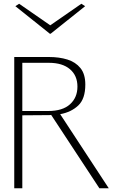

<svg xmlns="http://www.w3.org/2000/svg" viewBox="-20 -1004 610 1024"><path d="M56 0V-700H241Q296 -700 339.5 -686.5Q383 -673 409 -641Q435 -609 435 -553Q435 -477 397.5 -441.5Q360 -406 301 -395L560 0H510L253 -391Q248 -390 243 -390Q238 -390 233 -390L99 -389V0ZM99 -412H237Q314 -412 353.5 -448Q393 -484 393 -542Q393 -601 353 -635Q313 -669 241 -669H99ZM82 -984 248 -869 414 -984 434 -971 250 -824H246L62 -971Z"/></svg>

Font: Panamera Light
Style: Regular
Weight: 300
Designer: Bastien Sozeau
Foundry: NBR — Bastien Sozeau
Version: Version 3.002; ttfautohint (v1.8.4.7-5d5b);gftools[0.9.33]